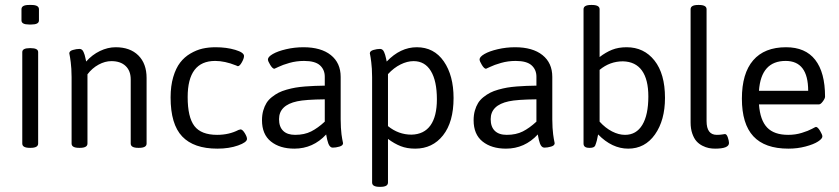

<svg xmlns="http://www.w3.org/2000/svg" viewBox="-20 -589 3350 767"><path d="M95.9 -491.1Q65.8 -491.1 65.8 -507.3V-552.1Q65.8 -569.2 95.9 -569.2H105.4Q135.6 -569.2 135.6 -552.1V-507.3Q135.6 -491.1 105.4 -491.1ZM99.1 1.6Q69 1.6 69 -15.5V-380.9Q69 -396.7 99.1 -396.7H102.3Q132.4 -396.7 132.4 -380.9V-15.5Q132.4 1.6 102.3 1.6Z M296.1 1.6Q266 1.6 266 -15.5V-281Q266 -298.5 265 -314.1Q264 -329.8 262.6 -340.3Q261.2 -350.8 260 -358.7Q258.8 -366.6 257.8 -371Q256.8 -375.3 256.8 -375.7Q256.8 -385.3 271.1 -389.4Q285.4 -393.6 297.7 -393.6Q302.8 -393.6 307 -390.6Q311.1 -387.6 313.9 -380.9Q316.7 -374.2 318.1 -369.8Q319.5 -365.4 321.6 -355.5Q323.8 -345.6 324.2 -343.2Q348 -370.2 379.3 -385.3Q410.6 -400.3 441.9 -400.3Q499.8 -400.3 532.7 -367.6Q565.6 -334.9 565.6 -277.4V-15.5Q565.6 1.6 535.5 1.6H532.3Q502.2 1.6 502.2 -15.5V-271.9Q502.2 -306 481.8 -325.4Q461.4 -344.8 424.9 -344.8Q399.5 -344.8 373.8 -330.8Q348 -316.7 329.4 -292.1V-15.5Q329.4 1.6 299.2 1.6Z M848.2 4.8Q754.3 4.8 707.9 -43.8Q661.5 -92.4 661.5 -199.8Q661.5 -245.7 672 -281.2Q682.5 -316.7 699.6 -338.9Q716.6 -361.1 740.6 -375.1Q764.6 -389.2 788.9 -394.8Q813.3 -400.3 841.1 -400.3Q885.1 -400.3 919.9 -389.8Q954.8 -379.3 954.8 -365.4Q954.8 -355.5 946.1 -340.1Q937.4 -324.6 930.2 -324.6Q929.4 -324.6 928.7 -325Q927.9 -325.4 926.1 -326.2Q924.3 -327 922.3 -327.8Q877.9 -345.6 839.5 -345.6Q729.7 -345.6 729.7 -201.3Q729.7 -120.9 756.6 -85.6Q783.6 -50.3 847.4 -50.3Q895 -50.3 932.6 -69.8L940.9 -72.1Q948.5 -72.1 957.6 -57.5Q966.7 -42.8 966.7 -34.1Q966.7 -20.6 931 -7.9Q895.4 4.8 848.2 4.8Z M1155.8 4.8Q1097.9 4.8 1062.2 -23.8Q1026.6 -52.3 1026.6 -108.6Q1026.6 -129.6 1031.5 -147Q1036.5 -164.5 1044.6 -177.6Q1052.7 -190.6 1066 -201.1Q1079.3 -211.7 1092.7 -218.6Q1106.2 -225.5 1125.2 -230.9Q1144.3 -236.2 1160.5 -239Q1176.8 -241.8 1199.2 -243.6Q1221.6 -245.3 1238.2 -245.9Q1254.9 -246.5 1277.4 -246.9V-282.6Q1277.4 -310.7 1258 -328.2Q1238.6 -345.6 1194.6 -345.6Q1164.1 -345.6 1136.3 -337.7Q1108.6 -329.8 1092.9 -322Q1077.3 -314.3 1076.1 -314.3Q1069 -314.3 1059.7 -329.4Q1050.3 -344.4 1050.3 -351.6Q1050.3 -361.9 1069.8 -373.2Q1089.2 -384.5 1122.9 -392.4Q1156.6 -400.3 1192.2 -400.3Q1262.4 -400.3 1301.6 -369Q1340.9 -337.7 1340.9 -281.8V-112.2Q1340.9 -94.7 1341.9 -78.9Q1342.8 -63 1344.2 -52.5Q1345.6 -42 1347 -34.3Q1348.4 -26.6 1349.4 -22Q1350.4 -17.4 1350.4 -17Q1350.4 -7.5 1336.1 -3.4Q1321.8 0.8 1309.2 0.8Q1303.2 0.8 1298.9 -3.6Q1294.5 -7.9 1291.7 -15.5Q1288.9 -23 1287.2 -30.5Q1285.4 -38 1283.8 -47.2Q1283.4 -50.3 1283 -51.9Q1230.7 4.8 1155.8 4.8ZM1158.9 -50.3Q1196.2 -50.3 1223.1 -64Q1250.1 -77.7 1277.4 -103.1V-192.2Q1199.8 -191.4 1167.3 -184.3Q1094.7 -168.8 1094.7 -113Q1094.7 -82.4 1111.2 -66.4Q1127.6 -50.3 1158.9 -50.3Z M1496.6 157.4Q1466.5 157.4 1466.5 140.3V-281Q1466.5 -298.5 1465.5 -314.1Q1464.5 -329.8 1463.1 -340.3Q1461.8 -350.8 1460.6 -358.7Q1459.4 -366.6 1458.4 -371Q1457.4 -375.3 1457.4 -375.7Q1457.4 -385.3 1471.7 -389.4Q1485.9 -393.6 1498.2 -393.6Q1503.4 -393.6 1507.5 -390.6Q1511.7 -387.6 1514.5 -380.9Q1517.2 -374.2 1518.6 -369.8Q1520 -365.4 1522.2 -355.5Q1524.4 -345.6 1524.8 -343.2Q1579.5 -400.3 1644.9 -400.3Q1713.8 -400.3 1752.9 -343.8Q1791.9 -287.4 1791.9 -197.4Q1791.9 -101.5 1749.9 -48.4Q1707.9 4.8 1638.5 4.8Q1605.6 4.8 1580.5 -5.2Q1555.3 -15.1 1529.9 -34.1V140.3Q1529.9 157.4 1499.8 157.4ZM1623.9 -51.1Q1674.2 -52.3 1699.8 -88.4Q1725.3 -124.5 1725.3 -192.2Q1725.3 -265.6 1701.3 -305.2Q1677.4 -344.8 1632.2 -344.8Q1606.8 -344.8 1580.1 -331.5Q1553.3 -318.3 1529.9 -292.9V-85.2Q1571.9 -51.1 1623.9 -51.1Z M2001.2 4.8Q1943.3 4.8 1907.6 -23.8Q1872 -52.3 1872 -108.6Q1872 -129.6 1876.9 -147Q1881.9 -164.5 1890 -177.6Q1898.1 -190.6 1911.4 -201.1Q1924.7 -211.7 1938.2 -218.6Q1951.6 -225.5 1970.7 -230.9Q1989.7 -236.2 2005.9 -239Q2022.2 -241.8 2044.6 -243.6Q2067 -245.3 2083.6 -245.9Q2100.3 -246.5 2122.9 -246.9V-282.6Q2122.9 -310.7 2103.4 -328.2Q2084 -345.6 2040 -345.6Q2009.5 -345.6 1981.8 -337.7Q1954 -329.8 1938.4 -322Q1922.7 -314.3 1921.5 -314.3Q1914.4 -314.3 1905.1 -329.4Q1895.8 -344.4 1895.8 -351.6Q1895.8 -361.9 1915.2 -373.2Q1934.6 -384.5 1968.3 -392.4Q2002 -400.3 2037.7 -400.3Q2107.8 -400.3 2147 -369Q2186.3 -337.7 2186.3 -281.8V-112.2Q2186.3 -94.7 2187.3 -78.9Q2188.3 -63 2189.7 -52.5Q2191 -42 2192.4 -34.3Q2193.8 -26.6 2194.8 -22Q2195.8 -17.4 2195.8 -17Q2195.8 -7.5 2181.5 -3.4Q2167.3 0.8 2154.6 0.8Q2148.6 0.8 2144.3 -3.6Q2139.9 -7.9 2137.1 -15.5Q2134.4 -23 2132.6 -30.5Q2130.8 -38 2129.2 -47.2Q2128.8 -50.3 2128.4 -51.9Q2076.1 4.8 2001.2 4.8ZM2004.4 -50.3Q2041.6 -50.3 2068.6 -64Q2095.5 -77.7 2122.9 -103.1V-192.2Q2045.2 -191.4 2012.7 -184.3Q1940.2 -168.8 1940.2 -113Q1940.2 -82.4 1956.6 -66.4Q1973 -50.3 2004.4 -50.3Z M2489.5 4.8Q2424.9 4.8 2369.4 -51.9Q2365 -25.8 2357.5 -7.1Q2353.2 1.6 2336.9 1.6H2333.7Q2311.1 1.6 2311.1 -15.5V-552.1Q2311.1 -569.2 2341.3 -569.2H2344.4Q2375.3 -569.2 2375.3 -552.1V-361.1Q2399.9 -380.1 2425.1 -390.2Q2450.3 -400.3 2483.2 -400.3Q2552.5 -400.3 2594.5 -347.2Q2636.5 -294.1 2636.5 -198.2Q2636.5 -108.6 2596.5 -51.9Q2556.5 4.8 2489.5 4.8ZM2476.8 -50.3Q2522 -50.3 2546 -90.2Q2570 -130 2570 -203.7Q2570 -271.5 2544.4 -307.2Q2518.8 -342.8 2468.5 -344Q2416.2 -344 2375.3 -309.9V-103.1Q2398.3 -77.7 2424.9 -64Q2451.4 -50.3 2476.8 -50.3Z M2836.7 4.8Q2824 4.8 2811.7 2.4Q2799.4 0 2785.8 -6.9Q2772.1 -13.9 2762.2 -25Q2752.3 -36.1 2745.5 -55.5Q2738.8 -74.9 2738.8 -99.9V-552.1Q2738.8 -569.2 2769.3 -569.2H2772.1Q2802.6 -569.2 2802.6 -552.1V-105.4Q2802.6 -50.3 2843.4 -50.3Q2856.1 -50.3 2865.4 -51.9Q2874.8 -53.5 2875.9 -53.5Q2883.1 -53.5 2887.6 -39.6Q2892.2 -25.8 2892.2 -17.8Q2892.2 4.8 2836.7 4.8Z M3129.6 4.8Q3035.3 4.8 2989.5 -44.6Q2943.7 -93.9 2943.7 -195Q2943.7 -295.7 2988.7 -348Q3033.7 -400.3 3120.1 -400.3Q3197.4 -400.3 3236.6 -350Q3275.9 -299.6 3275.9 -202.9Q3275.9 -195.8 3267.1 -183.9Q3258.4 -172 3251.7 -172H3011.9Q3016.6 -108.6 3044.6 -79.5Q3072.5 -50.3 3128.8 -50.3Q3157.7 -50.3 3183.3 -58.3Q3208.9 -66.2 3223.3 -74.1Q3237.8 -82 3239.4 -82Q3246.5 -82 3255.8 -66.6Q3265.2 -51.1 3265.2 -44Q3265.2 -34.9 3247.7 -23.6Q3230.3 -12.3 3198 -3.8Q3165.7 4.8 3129.6 4.8ZM3011.9 -226.3H3208.5Q3208.5 -345.6 3118.5 -345.6Q3020.2 -345.6 3011.9 -226.3Z"/></svg>

Font: Jaldi
Style: Regular
Weight: 400
Designer: Pablo Cosgaya and Nicolas Silva
Foundry: Omnibus-Type
Version: Version 1.001;PS 001.001;hotconv 1.0.70;makeotf.lib2.5.58329